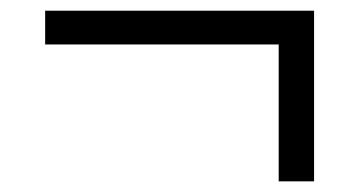

<svg xmlns="http://www.w3.org/2000/svg" viewBox="-20 -431 660 355"><path d="M495.3 -95.7V-348.8H63.5V-411.2H560.7V-95.7Z"/></svg>

Font: Encode Sans SC Condensed Thin
Style: Regular
Weight: 100
Width: 3
Designer: Multiple Designers
Foundry: Impallari Type
Version: Version 3.002